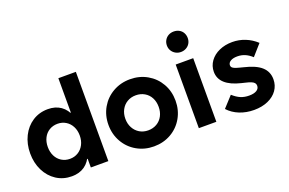

<svg xmlns="http://www.w3.org/2000/svg" viewBox="-96 -1078 2149 1429"><g transform="rotate(-20 979.0 -363.0)"><path d="M561 -707H422.4V-385.7L444.3 -252L422.4 -101.6V0H561ZM406.7 -68.8H468.3V-435.1H406.7L456.5 -252Q456.5 -340.8 434.6 -400.1Q412.6 -459.5 370.6 -488.5Q328.6 -517.6 269 -517.6Q200.7 -517.6 147.2 -482.9Q93.8 -448.2 63.8 -387.7Q33.7 -327.1 33.7 -252Q33.7 -177.2 63.7 -116.5Q93.8 -55.7 147.2 -21Q200.7 13.7 269 13.7Q328.6 13.7 370.6 -15.6Q412.6 -44.9 434.6 -104Q456.5 -163.1 456.5 -252ZM173.3 -252Q173.3 -292.5 189.2 -324Q205.1 -355.5 234.1 -373Q263.2 -390.6 299.9 -390.6Q335.9 -390.6 364.7 -373Q393.6 -355.5 409.9 -324Q426.3 -292.5 426.3 -252Q426.3 -211.9 409.9 -180.4Q393.6 -148.9 364.7 -131.1Q335.9 -113.3 299.9 -113.3Q263.2 -113.3 234.1 -131.1Q205.1 -148.9 189.2 -180.6Q173.3 -212.3 173.3 -252Z M653.8 -252Q653.8 -327.1 688.7 -387.7Q723.6 -448.2 784.4 -482.9Q845.1 -517.6 919.4 -517.6Q994.5 -517.6 1055.1 -482.9Q1115.7 -448.2 1150.4 -387.7Q1185.1 -327.1 1185.1 -252Q1185.1 -177.7 1150.4 -116.7Q1115.7 -55.7 1055.1 -21Q994.5 13.7 919.4 13.7Q845.1 13.7 784.4 -21Q723.6 -55.7 688.7 -116.7Q653.8 -177.7 653.8 -252ZM1051.3 -252Q1051.3 -292.5 1034.7 -324Q1018.1 -355.5 987.8 -373Q957.5 -390.6 919.4 -390.6Q881.3 -390.6 851.6 -373Q821.8 -355.5 804.7 -324Q787.6 -292.5 787.6 -252Q787.6 -211.9 804.7 -180.4Q821.8 -148.9 851.5 -131.1Q881.3 -113.3 919.4 -113.3Q957.5 -113.3 987.8 -131Q1018.1 -148.8 1034.7 -180.4Q1051.3 -211.9 1051.3 -252Z M1277.8 -503.9H1416.5V0H1277.8ZM1264.6 -659.2Q1264.6 -682.1 1275.6 -700.9Q1286.6 -719.7 1305.4 -730Q1324.2 -740.2 1347.2 -740.2Q1370.6 -740.2 1389.6 -730Q1408.7 -719.7 1419.2 -700.9Q1429.7 -682.1 1429.7 -659.2Q1429.7 -636.2 1419.2 -617.9Q1408.7 -599.6 1389.6 -588.9Q1370.6 -578.1 1347.2 -578.1Q1324.2 -578.1 1305.4 -588.9Q1286.6 -599.6 1275.6 -617.9Q1264.6 -636.2 1264.6 -659.2Z M1509.2 -67.8 1586.5 -152.3Q1617.7 -124.2 1647.3 -111.9Q1676.8 -99.6 1713.7 -99.6Q1752.2 -99.6 1773.2 -112.7Q1794.1 -125.7 1794.1 -148.6Q1794.1 -161.6 1786.8 -170.6Q1779.6 -179.7 1762.8 -186.7Q1746.1 -193.6 1714.3 -200.9L1689.5 -206.9Q1608 -226.6 1567 -263.7Q1525.9 -300.8 1525.9 -355.7Q1525.9 -401.9 1552.7 -439Q1579.5 -476.1 1625.9 -496.9Q1672.3 -517.6 1729.6 -517.6Q1782.9 -517.6 1831.4 -498.1Q1879.9 -478.7 1919.2 -442.1L1843.3 -356.2Q1816.8 -380.6 1789.2 -392.4Q1761.6 -404.3 1728.8 -404.3Q1695.2 -404.3 1675.2 -392.3Q1655.1 -380.3 1655.1 -359.9Q1655.1 -350.2 1661.3 -343.2Q1667.6 -336.2 1681.2 -330.8Q1694.8 -325.3 1719 -319.1L1745.5 -312.2Q1837.9 -290.7 1881 -251.9Q1924.1 -213 1924.1 -152.8Q1924.1 -104.4 1897.6 -66.6Q1871.1 -28.9 1822.9 -7.6Q1774.7 13.7 1712.1 13.7Q1650.5 13.7 1597.9 -7.3Q1545.3 -28.3 1509.2 -67.8Z"/></g></svg>

Font: Wanted Sans Std Variable
Style: Regular
Weight: 400
Designer: Original Design by Kil Hyung-jin and Kang Hanbin, Wanted Lab, Inc;
Foundry: Wanted Lab, Inc.
Version: Version 1.003;Glyphs 3.2 (3227)